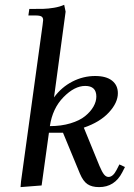

<svg xmlns="http://www.w3.org/2000/svg" viewBox="-20 -766 555 793"><path d="M64.9 6.8 66.9 -17.1 155.8 -662.1Q158.2 -681.6 158.2 -683.1Q158.2 -693.4 151.4 -697.8Q144.5 -702.1 127 -702.1H97.2L101.1 -729Q141.1 -729 159.9 -729.5Q178.7 -730 202.6 -733.9Q226.6 -737.8 245.1 -746.1L251 -717.8L203.1 -363.8Q233.9 -405.8 278.8 -429Q323.7 -452.1 373 -452.1Q418.5 -452.1 442.6 -433.1Q466.8 -414.1 466.8 -380.9Q466.8 -341.8 429.9 -301.8Q393.1 -261.7 326.2 -238.8L391.1 -80.1Q401.4 -55.7 409.7 -45.4Q418 -35.2 428.2 -35.2Q446.8 -35.2 461.9 -64.9L473.1 -86.9L496.1 -76.2L484.9 -54.2Q453.6 6.8 389.2 6.8Q359.4 6.8 341.3 -5.4Q323.2 -17.6 310.1 -48.8L240.2 -217.8H182.1L151.9 0ZM186 -245.1Q232.9 -245.1 271 -256.6Q309.1 -268.1 331.5 -286.4Q354 -304.7 366 -325.7Q377.9 -346.7 377.9 -367.2Q377.9 -411.1 332 -411.1Q287.6 -411.1 242.2 -364.7Q196.8 -318.4 186 -245.1Z"/></svg>

Font: Dihjauti
Style: Bold Italic
Weight: 700
Italic angle: -9°
Designer: T. Christopher White
Version: Version 3.0.0